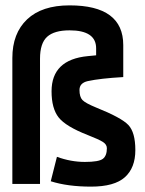

<svg xmlns="http://www.w3.org/2000/svg" viewBox="-20 -685 540 715"><path d="M26 0V-469Q26 -561 81 -613Q136 -665 239 -665Q439 -665 439 -517V-398Q353 -393 307 -383Q276 -376 276 -350Q276 -324 287 -312.5Q298 -301 337 -285Q432 -247 458 -219.5Q484 -192 484 -126Q484 -60 445 -25Q406 10 319 10Q232 10 169 -10L192 -101Q244 -82 296 -82Q348 -82 363 -93.5Q378 -105 378 -133Q378 -147 363 -156.5Q348 -166 307 -182Q225 -214 198.5 -247.5Q172 -281 172 -345Q172 -463 307 -476L338 -479V-505Q338 -572 239 -572Q182 -572 155.5 -548Q129 -524 129 -466V0Z"/></svg>

Font: TypoPRO Lekton
Style: Bold
Weight: 700
Monospace: yes
Designer: Paolo Mazzetti, Luciano Perondi, Raffaele Flato, Elena Papassissa, Emilio Macchia, Michela Povoleri, Tobias Seemiller, R
Version: Version 34.000